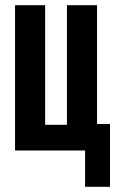

<svg xmlns="http://www.w3.org/2000/svg" viewBox="-20 -580 454 740"><path d="M354 -560V-102H404V140H308V0H38V-560H154V-99H238V-560Z"/></svg>

Font: Tektur Condensed Medium
Style: Regular
Weight: 500
Width: 3
Designer: Adam Jagosz
Foundry: Adam Jagosz
Version: Version 1.005;gftools[0.9.30]